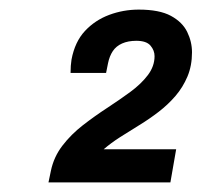

<svg xmlns="http://www.w3.org/2000/svg" viewBox="-20 -820 420 400"><path d="M81 -440 86 -464Q92 -493 110 -516.5Q128 -540 152.5 -559Q177 -578 203 -595Q229 -612 251.5 -628.5Q274 -645 288 -663.5Q302 -682 302 -703Q302 -715 293.5 -725Q285 -735 264 -735Q247 -735 234.5 -729.5Q222 -724 215 -713.5Q208 -703 205 -688L201 -668H127Q127 -676 127.5 -683Q128 -690 129 -696Q136 -733 157 -755.5Q178 -778 207.5 -789Q237 -800 269 -800Q312 -800 336 -787Q360 -774 370 -753.5Q380 -733 380 -711Q380 -683 370.5 -660.5Q361 -638 345.5 -620Q330 -602 310.5 -587Q291 -572 270.5 -559.5Q250 -547 230.5 -534.5Q211 -522 196 -509H347L335 -440Z"/></svg>

Font: Archivo SemiBold SemiBold
Style: Italic
Weight: 600
Italic angle: -10°
Version: Version 2.001